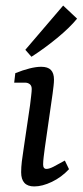

<svg xmlns="http://www.w3.org/2000/svg" viewBox="-20 -663 297 690"><path d="M169 -326 141 -131Q139 -116 137 -99.5Q135 -83 135 -72Q135 -56 147 -56Q157 -56 172.5 -64Q188 -72 213 -86L228 -55Q201 -26 166.5 -9.5Q132 7 103 7Q56 7 56 -44Q56 -62 58.5 -83Q61 -104 65 -129L88 -285Q90 -302 92 -318.5Q94 -335 94 -343Q94 -355 87 -360.5Q80 -366 70 -366H31L35 -400Q62 -411 86 -417Q110 -423 128 -423Q152 -423 163 -411.5Q174 -400 174 -377Q174 -368 172.5 -354.5Q171 -341 169 -326ZM71 -484 207 -643 257 -596Q231 -564 185.5 -526.5Q140 -489 93 -459Z"/></svg>

Font: Yrsa
Style: Italic
Weight: 400
Italic angle: -7.10001°
Designer: Anna Giedrys (Yrsa+Rasa design), David Brezina (Yrsa art-direction, Rasa art-direction, design)
Foundry: Rosetta Type Foundry
Version: Version 2.004